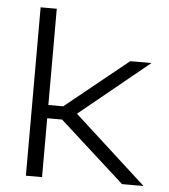

<svg xmlns="http://www.w3.org/2000/svg" viewBox="-49 -707 663 752"><g transform="rotate(5 282.0 -331.0)"><path d="M458.5 0 202.5 -231.5H133.5V-283.5H202.5L448.5 -482.5H532L248.5 -251V-268.5L543 0ZM80.5 0V-662H144V0Z"/></g></svg>

Font: Anek Gujarati SemiExpanded Light
Style: Regular
Weight: 300
Width: 6
Designer: Mrunmayee Ghaisas (Gujarati), Yesha Goshar (Latin)
Foundry: Ek Type
Version: Version 1.003